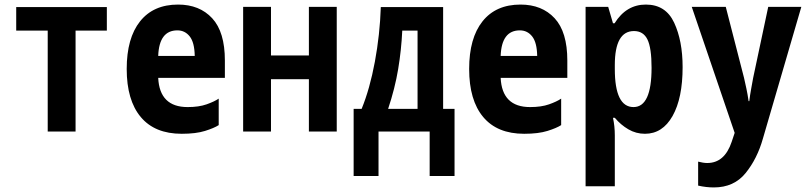

<svg xmlns="http://www.w3.org/2000/svg" viewBox="-20 -576 3540 841"><path d="M311 0V-442H448V-545H51V-442H189V0Z M938 -28V-144Q919 -131 885 -119Q851 -107 802 -107Q679 -107 673 -235H965V-311Q965 -436 909.5 -496Q854 -556 760 -556Q652 -556 593.5 -482.5Q535 -409 535 -274Q535 -137 596.5 -63.5Q658 10 776 10Q838 10 878 -2.5Q918 -15 938 -28ZM757 -443Q790 -443 811 -416.5Q832 -390 833 -331H673Q677 -443 757 -443Z M1167 0V-229H1333V0H1455V-546H1333V-333H1167V-546H1045V0Z M1742 -442H1809V-99H1680Q1710 -189 1724 -273Q1738 -357 1742 -442ZM1638 195V0H1862V195H1971V-99H1921V-545H1648Q1644 -424 1622 -305.5Q1600 -187 1564 -99H1529V195Z M2438 -28V-144Q2419 -131 2385 -119Q2351 -107 2302 -107Q2179 -107 2173 -235H2465V-311Q2465 -436 2409.5 -496Q2354 -556 2260 -556Q2152 -556 2093.5 -482.5Q2035 -409 2035 -274Q2035 -137 2096.5 -63.5Q2158 10 2276 10Q2338 10 2378 -2.5Q2418 -15 2438 -28ZM2257 -443Q2290 -443 2311 -416.5Q2332 -390 2333 -331H2173Q2177 -443 2257 -443Z M2673 -274V-291Q2673 -440 2757 -440Q2798 -440 2816 -403Q2834 -366 2834 -279Q2834 -107 2755 -107Q2673 -107 2673 -274ZM2673 240V17Q2673 -23 2665 -60H2673Q2699 -29 2732.5 -9.5Q2766 10 2805 10Q2882 10 2926 -68Q2970 -146 2970 -282Q2970 -397 2933 -476.5Q2896 -556 2809 -556Q2723 -556 2672 -474H2665L2644 -546H2545V240Z M3322 30 3490 -546H3345L3279 -235Q3275 -213 3270 -185.5Q3265 -158 3262 -133H3259Q3255 -162 3249.5 -187.5Q3244 -213 3239 -235L3159 -546H3010L3198 6L3185 45Q3154 138 3078 138Q3061 138 3038 132V237Q3073 245 3107 245Q3195 245 3246 182Q3297 119 3322 30Z"/></svg>

Font: Noto Sans Mono UI Condensed
Style: Bold
Weight: 700
Width: 3
Designer: Monotype Design team
Foundry: Monotype Imaging Inc.
Version: 1.000